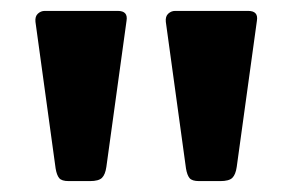

<svg xmlns="http://www.w3.org/2000/svg" viewBox="-20 -762 530 352"><path d="M414 -456Q412 -442 406 -436Q400 -430 384 -430H345Q332 -430 327.5 -435.5Q323 -441 321 -453L284 -722Q283 -732 288.5 -737Q294 -742 301 -742H435Q454 -742 451 -724ZM175 -456Q173 -442 167 -436Q161 -430 145 -430H106Q93 -430 88.5 -435.5Q84 -441 82 -453L45 -722Q44 -732 49.5 -737Q55 -742 62 -742H196Q215 -742 212 -724Z"/></svg>

Font: Libre Franklin ExtraBold
Style: Regular
Weight: 800
Designer: Pablo Impallari, Rodrigo Fuenzalida, Nhung Nguyen
Foundry: Impallari Type
Version: Version 3.000